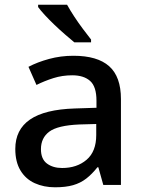

<svg xmlns="http://www.w3.org/2000/svg" viewBox="-20 -786 614 816"><path d="M292 -549Q394 -549 444 -504.5Q494 -460 494 -365V0H419L398 -75H394Q371 -46 346.5 -27Q322 -8 290.5 1Q259 10 214 10Q166 10 127.5 -7.5Q89 -25 67 -61.5Q45 -98 45 -153Q45 -235 107.5 -278Q170 -321 298 -325L390 -328V-358Q390 -418 363 -442Q336 -466 287 -466Q245 -466 207 -454Q169 -442 135 -425L101 -502Q139 -522 188.5 -535.5Q238 -549 292 -549ZM317 -257Q225 -253 189.5 -226.5Q154 -200 154 -152Q154 -110 179.5 -91Q205 -72 244 -72Q307 -72 348 -107Q389 -142 389 -212V-259ZM265 -766Q277 -744 295 -716.5Q313 -689 332.5 -663Q352 -637 367 -618V-606H296Q279 -620 256.5 -639.5Q234 -659 211.5 -680.5Q189 -702 170.5 -722Q152 -742 142 -756V-766Z"/></svg>

Font: Noto Sans Thai Medium
Style: Regular
Weight: 500
Designer: Monotype Design Team
Foundry: Monotype Imaging Inc.
Version: Version 2.001